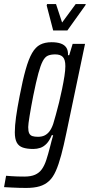

<svg xmlns="http://www.w3.org/2000/svg" viewBox="-59 -726 443 946"><path d="M70 200Q54 200 35.5 199.5Q17 199 -2 198Q-21 197 -39 196L-29 140Q-17 141 -3 142Q11 143 27 143.5Q43 144 61 144Q93 144 113.5 135Q134 126 147 108Q160 90 169 62.5Q178 35 188 -4Q191 -17 195 -31.5Q199 -46 203 -60H196Q185 -33 170.5 -18Q156 -3 139.5 2.5Q123 8 105 8Q74 8 53.5 1Q33 -6 23.5 -24Q14 -42 14 -74Q14 -106 20 -149.5Q26 -193 38 -254Q53 -332 67.5 -383.5Q82 -435 99 -464.5Q116 -494 139 -506Q162 -518 195 -518Q222 -518 240.5 -511.5Q259 -505 268 -491Q277 -477 276 -454H282L299 -510H360L268 -71Q255 -8 242.5 38.5Q230 85 216 116.5Q202 148 182.5 166Q163 184 136 192Q109 200 70 200ZM128 -52Q147 -52 160.5 -58.5Q174 -65 184.5 -78.5Q195 -92 203 -115Q208 -132 216 -160Q224 -188 232 -221Q240 -254 247 -288Q254 -322 258.5 -351Q263 -380 263 -400Q263 -432 251 -445Q239 -458 213 -458Q192 -458 177.5 -452Q163 -446 152 -425.5Q141 -405 130 -364.5Q119 -324 105 -255Q94 -199 87 -156Q80 -113 80 -100Q80 -79 85 -69Q90 -59 100.5 -55.5Q111 -52 128 -52ZM203 -576 171 -699 173 -706H217L247 -615L314 -706H364L361 -699L273 -576Z"/></svg>

Font: Saira UltraCondensed Medium
Style: Italic
Weight: 500
Width: 1
Italic angle: -12°
Designer: Hector Gatti with collaboration of the Omnibus-Type team
Foundry: Omnibus-Type
Version: Version 1.101